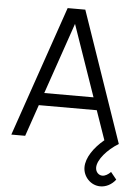

<svg xmlns="http://www.w3.org/2000/svg" viewBox="-62 -767 759 1056"><g transform="rotate(5 317.0 -239.5)"><path d="M96.5 0 156.5 -174.5H476.5L532.5 -13.5C476.5 33 436.5 91 436.5 143.5C436.5 195 478.5 241 532 241C562.5 241 594 226 616.5 196.5L584.5 157C570.5 171.5 553.5 181.5 538.5 181.5C518 181.5 500.5 164.5 500.5 139.5C500.5 96.5 552.5 37 613.5 0L365.5 -720H268L20 0ZM180.5 -243.5 316 -637 452.5 -243.5Z"/></g></svg>

Font: Manrope
Style: Regular
Weight: 400
Designer: Mikhail Sharanda
Foundry: Mikhail Sharanda
Version: Version 4.505